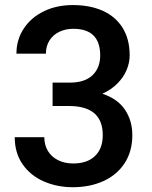

<svg xmlns="http://www.w3.org/2000/svg" viewBox="-20 -741 608 770"><path d="M190.9 -315.9V-409.7H260.7Q319.8 -409.7 350.8 -439.2Q381.8 -468.8 381.8 -518.6Q381.8 -625.5 273.9 -625.5Q242.7 -625.5 217.5 -613.3Q192.4 -601.1 178.2 -578.4Q164.1 -555.7 164.1 -525.9H45.9Q45.9 -581.5 75 -626Q104 -670.4 155.5 -695.6Q207 -720.7 272 -720.7Q340.8 -720.7 392.1 -697.8Q443.4 -674.8 471.7 -629.4Q500 -584 500 -518.6Q500 -489.7 487.8 -460.4Q475.6 -431.2 450.9 -406.2Q426.3 -381.3 390.6 -365.2Q452.6 -344.2 481.7 -300.3Q510.7 -256.3 510.7 -199.2Q510.7 -134.3 480 -86.9Q449.2 -39.6 395 -14.9Q340.8 9.8 272 9.8Q209 9.8 155.8 -13.4Q102.5 -36.6 70.8 -82Q39.1 -127.4 39.1 -190.9H157.7Q157.7 -159.7 172.1 -135.7Q186.5 -111.8 212.9 -98.6Q239.3 -85.4 273.9 -85.4Q329.6 -85.4 360.8 -115.2Q392.1 -145 392.1 -199.2Q392.1 -315.9 256.3 -315.9Z"/></svg>

Font: Mardoto Medium
Style: Regular
Weight: 500
Designer: Christian Robertson, Vahan Hovhannisyan
Foundry: Google
Version: Version 1.000